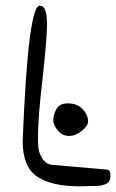

<svg xmlns="http://www.w3.org/2000/svg" viewBox="-20 -656 410 678"><path d="M60 -158Q80 -658 124 -635Q146 -634 146 -567Q146 -526 132 -394Q114 -242 114 -171L115 -142Q115 -120 128.5 -98Q142 -76 163 -74L359 -57Q370 -56 370 -36Q370 -18 361.5 -11Q353 -4 332 0L262 2Q162 2 111 -32.5Q60 -67 60 -158ZM168 -232Q168 -250 179 -270.5Q190 -291 219 -291Q253 -291 272 -270.5Q291 -250 291 -227Q291 -212 269 -194Q247 -176 224 -176Q200 -176 184 -195.5Q168 -215 168 -232Z"/></svg>

Font: Indie Flower
Style: Regular
Weight: 400
Designer: Kimberly Geswein
Foundry: Kimberly Geswein
Version: Version 2.000